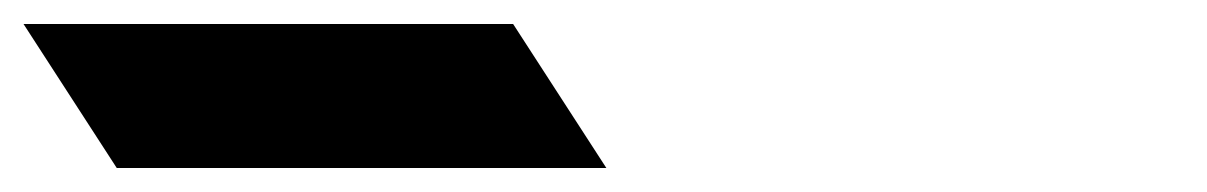

<svg xmlns="http://www.w3.org/2000/svg" viewBox="-438 -774 1006 160"><path d="M-418.4 -754 -340.7 -634H67.3L-10.4 -754Z"/></svg>

Font: Hussar
Style: BdOpOblSeven
Weight: 700
Foundry: Cannot Into Space Fonts
Version: Version 2.00